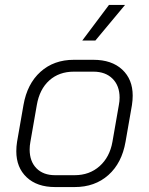

<svg xmlns="http://www.w3.org/2000/svg" viewBox="-20 -749 603 777"><path d="M46 -137Q46 -156 49 -175L75 -324Q90 -410 144 -458.5Q198 -507 279 -507H358Q432 -507 474.5 -467.5Q517 -428 517 -362Q517 -344 514 -324L488 -175Q473 -89 418.5 -40.5Q364 8 282 8H203Q130 8 88 -31.5Q46 -71 46 -137ZM282 -40Q342 -40 383 -76.5Q424 -113 435 -175L461 -324Q464 -339 464 -354Q464 -402 435.5 -430.5Q407 -459 358 -459H279Q219 -459 179.5 -423.5Q140 -388 129 -324L103 -175Q100 -159 100 -144Q100 -96 127.5 -68Q155 -40 203 -40ZM421 -729H486L366 -585H313Z"/></svg>

Font: Bai Jamjuree Light
Style: Italic
Weight: 300
Italic angle: -10°
Version: Version 1.000; ttfautohint (v1.6)